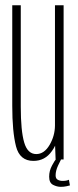

<svg xmlns="http://www.w3.org/2000/svg" viewBox="-20 -618 304 744"><path d="M195.5 0 193.5 -53.5Q188.5 -42.5 181 -32.5Q154.5 5.5 109.5 5.5Q56.5 5.5 42 -51Q27.5 -107.5 27.5 -208V-597.5H60.5V-205Q60.5 -110.5 73.8 -65.8Q87 -21 120.5 -21Q151.5 -21 172.5 -57Q192.5 -91.5 193 -131V-597.5H226.5V0ZM216 106Q200.5 106 185.5 98.2Q170.5 90.5 170.5 66.5Q170.5 43.5 181.8 23Q193 2.5 196 0H216.5Q214.5 3 205 23.5Q195.5 44 195.5 61.5Q195.5 74 203.8 78.5Q212 83 222 83Q238.5 83 247 78.5L251 100.5Q247.5 101.5 237.2 103.8Q227 106 216 106Z"/></svg>

Font: Anybody Condensed ExtraLight
Style: Regular
Weight: 200
Width: 3
Designer: Tyler Finck
Foundry: Etcetera Type Company
Version: Version 1.010; ttfautohint (v1.8.3) -l 8 -r 50 -G 200 -x 14 